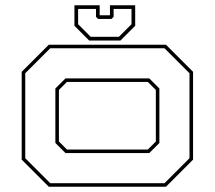

<svg xmlns="http://www.w3.org/2000/svg" viewBox="-20 -710 816 730"><path d="M165.5 0 62.5 -103V-437L165.5 -540H611L714 -437V-103L611 0ZM171 -13.5H605.5L700.5 -108.5V-431.5L605.5 -526.5H171L76 -431.5V-108.5ZM229 -128 190.5 -166.5V-373.5L229 -412H547.5L586 -373.5V-166.5L547.5 -128ZM234.5 -141.5H542L572.5 -172V-368L542 -398.5H234.5L204 -368V-172ZM319 -556 263 -612V-690H359V-652H398V-690H494V-612L438 -556ZM325 -570H432L480 -618V-676H412V-646L404 -638H353L345 -646V-676H277V-618Z"/></svg>

Font: Tourney Expanded Thin
Style: Regular
Weight: 100
Width: 7
Designer: Tyler Finck
Foundry: Etcetera Type Co
Version: Version 1.010; ttfautohint (v1.8.3)